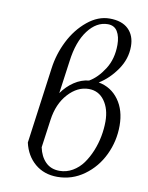

<svg xmlns="http://www.w3.org/2000/svg" viewBox="-85 -808 677 876"><g transform="rotate(10 254.0 -369.5)"><path d="M82 -124 129.9 -476.1Q138.7 -543 169.4 -604.2Q200.2 -665.5 249.3 -705.8Q298.3 -746.1 352.1 -746.1Q409.2 -746.1 439.2 -716.8Q469.2 -687.5 469.2 -637.2Q469.2 -579.1 434.3 -528.8Q399.4 -478.5 353 -450.2Q411.6 -439.5 446.3 -391.6Q481 -343.8 481 -272Q481 -200.7 450.7 -137Q420.4 -73.2 364.7 -33.2Q309.1 6.8 241.2 6.8Q179.7 6.8 137.7 -28.6Q95.7 -64 82 -124ZM147.9 -113.8Q156.7 -71.8 181.6 -46.9Q206.5 -22 246.1 -22Q278.3 -22 306.4 -38.3Q334.5 -54.7 353.8 -81.3Q373 -107.9 387 -141.8Q400.9 -175.8 407.5 -211.2Q414.1 -246.6 414.1 -279.8Q414.1 -337.9 387 -375.5Q359.9 -413.1 314 -413.1Q261.7 -413.1 219 -366.2Q176.3 -319.3 166 -244.1ZM184.1 -371.1Q208 -404.8 240.2 -426.3Q272.5 -447.8 308.1 -451.2Q346.2 -473.1 376.7 -520.8Q407.2 -568.4 407.2 -633.8Q407.2 -671.9 392.8 -695.6Q378.4 -719.2 348.1 -719.2Q295.9 -719.2 256.3 -666.7Q216.8 -614.3 205.1 -522.9Z"/></g></svg>

Font: Dihjauti S
Style: Italic
Weight: 400
Italic angle: -9°
Designer: T. Christopher White
Version: Version 3.0.0